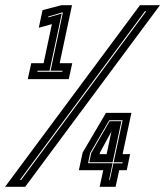

<svg xmlns="http://www.w3.org/2000/svg" viewBox="-48 -720 637 740"><path d="M59 -415 72.5 -476.5H120L152 -627L101.5 -613L116 -681L189 -700H229.5L182 -476.5H230.5L217 -415ZM96 -443.5H192L193 -447.5H147L194.5 -672H191.5L138.5 -656.5L138 -653L190 -668L143 -447.5H97ZM-28.5 0 491.5 -700H568.5L49 0ZM28.5 -26.5H33.5L515.5 -676.5H510.5ZM336 0 350 -64H256L270.5 -132L360.5 -285H458.5L424.5 -126H453.5L440.5 -64H411.5L397.5 0ZM372.5 -27H375.5L389 -90.5H423.5L424.5 -94.5H390L424.5 -256.5H373L299.5 -130.5L291.5 -91H386ZM296 -94.5 303.5 -130 374.5 -253H420L386 -94.5ZM336 -126H363L381.5 -213.5L337.5 -132.5Z"/></svg>

Font: Tourney Expanded ExtraBold
Style: Italic
Weight: 800
Width: 7
Italic angle: -12°
Designer: Tyler Finck
Foundry: Etcetera Type Co
Version: Version 1.010; ttfautohint (v1.8.3)